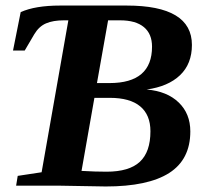

<svg xmlns="http://www.w3.org/2000/svg" viewBox="-20 -675 755 698"><path d="M364.3 2.9 195.8 0H38.6L44.4 -35.6L131.3 -48.8L228.5 -601.1H211.9Q173.3 -601.1 147.5 -590.1Q121.6 -579.1 104.5 -550.3L69.8 -491.2H27.3L55.2 -630.9Q107.9 -654.8 198.7 -654.8H440.4Q677.7 -654.8 677.7 -511.7Q677.7 -442.9 634.5 -401.6Q591.3 -360.4 513.2 -349.6Q587.4 -343.3 629.6 -302.5Q671.9 -261.7 671.9 -197.3Q671.9 -95.2 595 -46.1Q518.1 2.9 364.3 2.9ZM367.2 -50.8Q449.7 -50.8 488.3 -86.7Q526.9 -122.6 526.9 -197.8Q526.9 -257.3 489.7 -288.3Q452.6 -319.3 378.9 -319.3H323.2L276.4 -53.7Q327.6 -50.8 367.2 -50.8ZM378.4 -373Q532.7 -373 532.7 -505.4Q532.7 -551.8 503.2 -576.4Q473.6 -601.1 416.5 -601.1H373L332.5 -373Z"/></svg>

Font: Tinos
Style: Bold Italic
Weight: 700
Italic angle: -16.333°
Designer: Steve Matteson
Foundry: Monotype Imaging Inc.
Version: Version 1.23